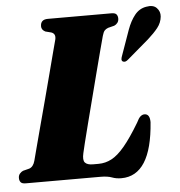

<svg xmlns="http://www.w3.org/2000/svg" viewBox="-62 -767 776 830"><g transform="rotate(-5 326.0 -351.5)"><path d="M341 0H17.5Q1.5 0 -4.2 -7Q-10 -14 -10 -25.5Q-10 -36.5 -3.8 -44Q2.5 -51.5 10.5 -55L38 -62Q56 -68 63 -94Q67 -109.5 77.5 -149.2Q88 -189 102.2 -242.2Q116.5 -295.5 131.8 -353Q147 -410.5 160.8 -463.2Q174.5 -516 184.8 -555Q195 -594 199 -608.5Q204.5 -633 184.5 -640L159 -646.5Q142.5 -655 142.5 -670Q142.5 -700 174.5 -700H450.5Q467 -700 472.5 -692.8Q478 -685.5 478 -675Q478 -664 472.2 -656.5Q466.5 -649 458 -645.5L430.5 -638.5Q421 -635 415.2 -628.5Q409.5 -622 405 -606Q399 -584.5 388 -542.5Q377 -500.5 363.2 -447.5Q349.5 -394.5 335.2 -339Q321 -283.5 308.2 -234.5Q295.5 -185.5 287.2 -151.5Q279 -117.5 277 -108.5Q270 -78.5 279.8 -67.5Q289.5 -56.5 314.5 -56.5H338.5Q368.5 -56.5 395.5 -70.8Q422.5 -85 452.2 -120.5Q482 -156 520 -219.5Q529 -238.5 537.2 -245.5Q545.5 -252.5 554.5 -252.5Q578 -252.5 578 -216.5Q561.5 14 431.5 14Q409 14 390.8 7Q372.5 0 341 0ZM519 -622.5Q532.5 -660 552.5 -685Q572.5 -710 602.5 -715Q633 -721 648.2 -705.2Q663.5 -689.5 661.5 -667.5Q659 -641 642 -619.5Q625 -598 598 -574L505.5 -495Q491.5 -482 481 -488.5Q476 -492 476.5 -498.5Q477 -505 480 -512.5Z"/></g></svg>

Font: Fraunces 144pt S050 Black
Style: Italic
Weight: 900
Italic angle: -16°
Version: Version 1.000; ttfautohint (v1.8.3)